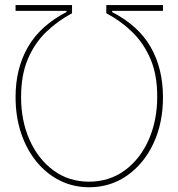

<svg xmlns="http://www.w3.org/2000/svg" viewBox="-20 -748 722 777"><path d="M43 -355.5Q43 -470.7 93 -557.6Q143.1 -644.5 249 -699.2V-704.1H43V-727.5H271.5V-694.3Q213.4 -663.6 166.5 -618.2Q119.6 -572.8 92.5 -508.5Q65.4 -444.3 65.4 -356.4Q64.9 -260.3 99.6 -182.1Q134.3 -104 196.5 -58.3Q258.8 -12.7 340.8 -12.7Q423.3 -13.2 485.4 -58.8Q547.4 -104.5 581.8 -182.4Q616.2 -260.3 616.2 -356.4Q616.7 -443.8 589.4 -508.3Q562 -572.8 515.1 -618.4Q468.3 -664.1 410.2 -694.3V-727.5H639.6V-704.1H433.6V-699.2Q540 -644.5 589.6 -557.9Q639.2 -471.2 639.6 -355.5Q639.6 -249.5 600.8 -167.2Q562 -85 494.4 -37.6Q426.8 9.8 340.8 9.8Q276.9 9.8 222.4 -17.3Q168 -44.4 127.7 -93.8Q87.4 -143.1 65.2 -209.7Q43 -276.4 43 -355.5Z"/></svg>

Font: Inter Display Thin
Style: Regular
Weight: 100
Designer: Rasmus Andersson
Foundry: rsms
Version: Version 4.000;git-a52131595